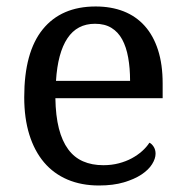

<svg xmlns="http://www.w3.org/2000/svg" viewBox="-20 -566 575 596"><path d="M274.9 -492.2Q219.2 -492.2 189.2 -447Q159.2 -401.9 153.8 -314.9H383.8Q383.8 -354.5 377.9 -387.2Q372.1 -419.9 359.4 -443.4Q346.7 -466.8 325.9 -479.5Q305.2 -492.2 274.9 -492.2ZM287.1 9.8Q232.9 9.8 189.7 -8.5Q146.5 -26.9 116.7 -62Q86.9 -97.2 71 -148.2Q55.2 -199.2 55.2 -264.2Q55.2 -404.3 112.8 -475.1Q170.4 -545.9 276.9 -545.9Q325.2 -545.9 363.8 -530.8Q402.3 -515.6 429.2 -485.6Q456.1 -455.6 470.5 -410.9Q484.9 -366.2 484.9 -307.1V-261.2H151.9Q152.8 -206.5 162.8 -167.2Q172.9 -127.9 191.7 -102.5Q210.4 -77.1 237.8 -65.2Q265.1 -53.2 300.8 -53.2Q326.7 -53.2 348.9 -59.1Q371.1 -64.9 389.2 -74.7Q407.2 -84.5 421.1 -96.9Q435.1 -109.4 443.8 -123Q450.7 -120.1 456.8 -110.8Q462.9 -101.6 462.9 -88.9Q462.9 -73.7 452.1 -56.4Q441.4 -39.1 419.4 -24.4Q397.5 -9.8 364.5 0Q331.5 9.8 287.1 9.8Z"/></svg>

Font: Noto Serif
Style: Regular
Weight: 400
Designer: Monotype Design team
Foundry: Monotype Imaging Inc.
Version: Version 1.02